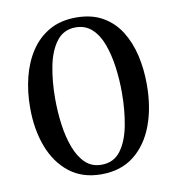

<svg xmlns="http://www.w3.org/2000/svg" viewBox="-75 -697 712 776"><g transform="rotate(-10 281.5 -309.0)"><path d="M523 -314Q523 -220 495.5 -146.5Q468 -73 414 -30.5Q360 12 280 12Q202 12 149 -29.5Q96 -71 69 -142Q42 -213 42 -303Q42 -368 56.5 -426.5Q71 -485 101 -531Q131 -577 177.5 -603.5Q224 -630 288 -630Q351 -630 396 -604.5Q441 -579 469 -534.5Q497 -490 510 -433.5Q523 -377 523 -314ZM279 -591Q230 -591 201 -553Q172 -515 160 -453.5Q148 -392 148 -321Q148 -267 155 -215Q162 -163 178 -120Q194 -77 220.5 -51.5Q247 -26 287 -26Q337 -26 365.5 -64Q394 -102 406 -164.5Q418 -227 418 -299Q418 -353 411 -404.5Q404 -456 388.5 -498.5Q373 -541 346 -566Q319 -591 279 -591Z"/></g></svg>

Font: Tiro Tamil
Style: Regular
Weight: 400
Designer: Tamil: Fernando Mello & Fiona Ross. Latin: John Hudson.
Foundry: Tiro Typeworks Ltd.
Version: Version 1.52